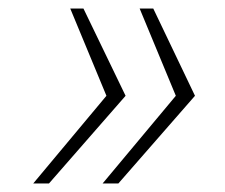

<svg xmlns="http://www.w3.org/2000/svg" viewBox="-20 -530 529 451"><path d="M221 -99 393 -305 308 -510H340L438 -305L258 -99ZM58 -99 230 -305 145 -510H176L275 -305L95 -99Z"/></svg>

Font: Saira SemiExpanded Thin
Style: Italic
Weight: 250
Width: 6
Italic angle: -12°
Designer: Hector Gatti with collaboration of the Omnibus-Type team
Foundry: Omnibus-Type
Version: Version 1.101